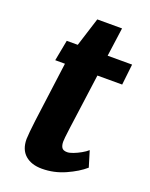

<svg xmlns="http://www.w3.org/2000/svg" viewBox="-134 -764 661 845"><g transform="rotate(20 197.0 -341.5)"><path d="M168 9.5Q118.5 9.5 89.5 -16Q60.5 -41.5 60.5 -90.5Q60.5 -98.5 63 -126Q65.5 -153.5 69 -179.5L106 -459.5H60.5L79 -557H130.5L173 -691.5H289L270.5 -557H385L374 -459.5H258Q244.5 -358 236 -296.8Q227.5 -235.5 223.2 -203Q219 -170.5 217.5 -156.5Q216 -142.5 216 -135Q216 -117.5 222.5 -107.2Q229 -97 248 -97Q258.5 -97 275.8 -103.5Q293 -110 310.2 -119.8Q327.5 -129.5 338.5 -139.5L361 -65.5Q328.5 -37 276.5 -13.8Q224.5 9.5 168 9.5Z"/></g></svg>

Font: Merriweather Sans Italic
Style: Bold
Weight: 700
Italic angle: -7.5°
Designer: Eben Sorkin
Foundry: Eben Sorkin
Version: Version 1.008; ttfautohint (v1.7.19-72a1) -l 8 -r 50 -G 200 